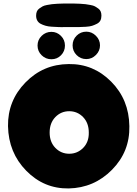

<svg xmlns="http://www.w3.org/2000/svg" viewBox="-20 -1058 772 1079"><path d="M366 1Q509 -2 609.5 -104Q710 -206 707 -349Q705 -498 605 -599Q505 -700 366 -698Q223 -697 123 -594.5Q23 -492 25 -349Q28 -200 127.5 -98.5Q227 3 366 1ZM259 -313Q259 -367 291 -400Q323 -433 369 -433Q415 -433 447 -400Q479 -367 479 -313Q480 -260 447.5 -227Q415 -194 369 -194Q323 -194 291 -227Q259 -260 259 -313ZM465 -726Q496 -726 519 -749Q542 -772 542 -803Q542 -834 519 -857Q496 -880 465 -880Q433 -880 410.5 -857.5Q388 -835 388 -803Q388 -771 410.5 -748.5Q433 -726 465 -726ZM269 -879Q237 -879 214 -856.5Q191 -834 191 -802Q191 -770 214 -747.5Q237 -725 269 -725Q301 -725 323 -747.5Q345 -770 345 -802Q345 -834 322.5 -856.5Q300 -879 269 -879ZM386 -906Q412 -906 426 -906Q440 -906 462.5 -907.5Q485 -909 497.5 -913Q510 -917 524 -924Q538 -931 544 -942.5Q550 -954 550 -970Q550 -983 546 -993Q542 -1003 532.5 -1010Q523 -1017 514 -1022Q505 -1027 488 -1030Q471 -1033 460.5 -1034.5Q450 -1036 429 -1037Q408 -1038 398 -1038Q388 -1038 366 -1038Q344 -1038 334.5 -1038Q325 -1038 304 -1037Q283 -1036 272 -1034.5Q261 -1033 244.5 -1030Q228 -1027 219 -1022Q210 -1017 200.5 -1010Q191 -1003 187 -993Q183 -983 183 -970Q183 -954 189.5 -942.5Q196 -931 208 -924.5Q220 -918 235.5 -913.5Q251 -909 269.5 -908Q288 -907 307.5 -906Q327 -905 346 -906Q359 -906 366 -906Q373 -906 386 -906Z"/></svg>

Font: Cherry Bomb
Style: Regular
Weight: 400
Designer: satsuyako
Foundry: satsuyako
Version: Version 4.0